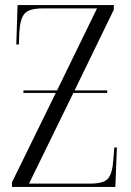

<svg xmlns="http://www.w3.org/2000/svg" viewBox="-20 -734 513 754"><path d="M27 0V-18L199 -369H72V-379H204L361 -701H148Q95 -701 77 -681Q59 -661 56 -608L54 -559H44L49 -714H427V-696L273 -379H401V-369H268L94 -13H334Q387 -13 404 -32.5Q421 -52 425 -105L429 -155H439L433 0Z"/></svg>

Font: Noto Serif Display Condensed Light
Style: Regular
Weight: 300
Width: 3
Designer: Monotype Design Team
Foundry: Monotype Imaging Inc.
Version: Version 2.009